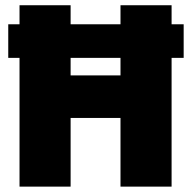

<svg xmlns="http://www.w3.org/2000/svg" viewBox="-20 -694 711 714"><path d="M10.7 -478.8V-603.7H663V-478.8ZM52.6 0V-674.5H242.6V-413.6H428.1V-674.5H618.1V0H428.1V-255.4H242.6V0Z"/></svg>

Font: TitilliumWeb ExtraLight
Style: Regular
Weight: 400
Designer: Mohamed Gaber, Accademia di Belle Arti di Urbino and others
Foundry: Kief Type Foundry, Accademia di Belle Arti di Urbino and others
Version: Version 3.000; ttfautohint (v1.8.2)